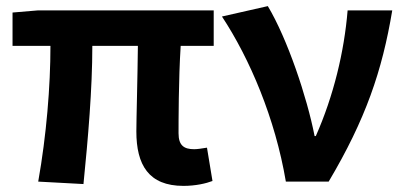

<svg xmlns="http://www.w3.org/2000/svg" viewBox="-20 -594 1322 628"><path d="M580 14C620 14 654 6 675 -2L657 -111C639 -108 625 -106 615 -106C582 -106 564 -118 564 -158C564 -191 564 -337 571 -444H679V-560H104L21 -553V-444H145C145 -312 132 -152 105 0L253 8C268 -141 282 -303 282 -444H431C430 -342 426 -204 426 -164C426 -55 466 14 580 14Z M915 0H1055C1176 -204 1230 -362 1263 -560H1117C1106 -425 1071 -280 1013 -149H1009C984 -277 920 -467 856 -574L706 -540C797 -402 880 -207 915 0Z"/></svg>

Font: Noto Sans Mono CJK HK
Style: Bold
Weight: 700
Designer: Ryoko NISHIZUKA 西塚涼子 (kana, bopomofo & ideographs); Paul D. Hunt (Latin, Greek & Cyrillic); Sandoll Communications 산돌커뮤니
Foundry: Adobe
Version: Version 2.004;hotconv 1.0.118;makeotfexe 2.5.65603